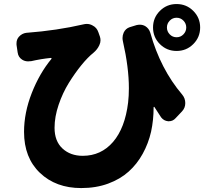

<svg xmlns="http://www.w3.org/2000/svg" viewBox="-20 -870 1040 971"><path d="M601.6 -661.1Q599.6 -669.9 599.6 -677.7Q599.6 -691.4 605.5 -705.1Q615.2 -725.6 635.7 -732.4L670.9 -743.2Q679.7 -745.1 687.5 -745.1Q701.2 -745.1 713.9 -738.3Q733.4 -726.6 740.2 -704.1Q791 -521.5 901.4 -391.6Q917 -373 917 -348.6Q917 -324.2 900.4 -306.6L868.2 -272.5Q854.5 -256.8 834 -256.8Q832 -256.8 830.1 -256.8Q808.6 -258.8 794.9 -276.4Q778.3 -301.8 760.7 -329.1Q759.8 -330.1 758.3 -329.6Q756.8 -329.1 756.8 -326.2Q756.8 -262.7 744.1 -204.1Q730.5 -144.5 701.7 -92.3Q672.9 -40 630.4 -2Q587.9 36.1 526.9 58.6Q465.8 81.1 390.6 81.1Q262.7 81.1 182.1 4.4Q101.6 -72.3 101.6 -203.1Q101.6 -299.8 140.6 -399.4Q179.7 -499 240.2 -572.3Q241.2 -574.2 240.2 -575.7Q239.3 -577.1 237.3 -577.1Q188.5 -572.3 136.7 -560.5Q134.8 -560.5 132.8 -560.5Q127 -559.6 122.1 -559.6Q105.5 -559.6 91.8 -568.4Q72.3 -581.1 69.3 -604.5L63.5 -643.6Q63.5 -647.5 63.5 -651.4Q63.5 -669.9 75.2 -683.6Q90.8 -701.2 113.3 -704.1H114.3Q268.6 -715.8 403.3 -747.1Q411.1 -749 418.9 -749Q434.6 -749 448.2 -741.2Q469.7 -730.5 477.5 -707L485.4 -684.6Q488.3 -675.8 488.3 -666Q488.3 -654.3 482.4 -641.6Q472.7 -620.1 453.1 -603.5Q423.8 -580.1 391.6 -540.5Q359.4 -501 328.1 -450.7Q296.9 -400.4 276.4 -339.8Q255.9 -279.3 255.9 -223.6Q255.9 -156.2 295.9 -119.1Q335.9 -82 398.4 -82Q491.2 -82 551.8 -152.3Q612.3 -222.7 627.9 -351.6Q631.8 -385.7 631.8 -423.8Q631.8 -528.3 601.6 -661.1ZM838.4 -696.3Q852.5 -681.6 873 -681.6Q893.6 -681.6 907.7 -696.3Q921.9 -710.9 921.9 -731Q921.9 -751 907.7 -765.6Q893.6 -780.3 873 -780.3Q852.5 -780.3 838.4 -765.6Q824.2 -751 824.2 -731Q824.2 -710.9 838.4 -696.3ZM788.6 -814.9Q823.2 -849.6 873 -849.6Q922.9 -849.6 957.5 -814.9Q992.2 -780.3 992.2 -731Q992.2 -681.6 957.5 -647Q922.9 -612.3 873 -612.3Q823.2 -612.3 788.6 -647Q753.9 -681.6 753.9 -731Q753.9 -780.3 788.6 -814.9Z"/></svg>

Font: Gen Jyuu Gothic Heavy
Style: Bold
Weight: 900
Designer: [Source Han Sans]
Ryoko NISHIZUKA  (kana & ideographs); Paul D. Hunt (Latin, Greek & Cyrillic); Wenlong ZHANG  (bopomofo
Version: Version 1.002.20150607